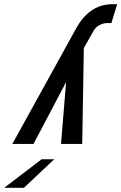

<svg xmlns="http://www.w3.org/2000/svg" viewBox="-44 -705 579 915"><path d="M492.4 -685C455.8 -685 423.2 -675.5 394.7 -656.5C366.2 -637.5 341.9 -610.3 321.8 -575L14.8 -19H115.8L271 -314L246.8 -19H347.8L355.5 -476L401.3 -557C407.6 -569 417 -578.3 429.4 -585C441.7 -591.7 454.2 -595 466.9 -595H486.9L514.4 -685ZM214.5 54H154.5L-24.1 190H69.9Z"/></svg>

Font: Din Kursivschrift
Style: Condensed Italic Polish
Weight: 400
Version: Version 1.07